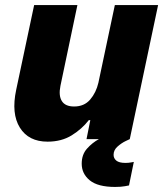

<svg xmlns="http://www.w3.org/2000/svg" viewBox="-20 -550 645 759"><path d="M168 10Q93 10 58.5 -45.5Q24 -101 44 -195L115 -530H286L219 -211Q211 -172 224.5 -150.5Q238 -129 273 -129Q313 -129 336.5 -156.5Q360 -184 369 -223L434 -530H605L493 0Q493 0 477 7.5Q461 15 445 29Q429 43 429 62Q429 76 440 85Q451 94 476 94Q488 94 498.5 92Q509 90 509 90L490 183Q490 183 474.5 186Q459 189 435 189Q367 189 335 163Q303 137 303 97Q303 61 324 37.5Q345 14 371 0H322L337 -75H331Q304 -40 263.5 -15Q223 10 168 10Z"/></svg>

Font: Be Vietnam Pro ExtraBold
Style: Italic
Weight: 800
Italic angle: -12°
Designer: Lam Bao, Tony Le, Vietanh Nguyen
Foundry: Yellow Type Foundry
Version: Version 1.002; ttfautohint (v1.8.3)